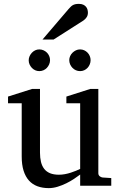

<svg xmlns="http://www.w3.org/2000/svg" viewBox="-20 -948 609 980"><path d="M389.2 0V-57.1Q376.5 -47.4 358.2 -35.2Q339.8 -22.9 318.6 -12.5Q297.4 -2 274.2 5.1Q251 12.2 229 12.2Q196.8 12.2 171.1 2.7Q145.5 -6.8 127.7 -26.6Q109.9 -46.4 100.3 -76.9Q90.8 -107.4 90.8 -149.9V-420.9H21V-455.1L144 -494.1H184.1V-168.9Q184.1 -142.6 189.2 -121.6Q194.3 -100.6 205.8 -85.9Q217.3 -71.3 235.8 -63.7Q254.4 -56.2 280.8 -56.2Q295.9 -56.2 311.5 -59.1Q327.1 -62 341.3 -66.7Q355.5 -71.3 367.9 -76.4Q380.4 -81.5 389.2 -85.9V-420.9H318.8V-455.1L440.9 -494.1H481.9V-64Q481.9 -54.7 488.5 -48.8Q495.1 -43 503.9 -42L547.9 -39.1V0ZM235.4 -641.1Q235.4 -629.9 231 -619.6Q226.6 -609.4 219.2 -601.6Q211.9 -593.8 201.9 -589.4Q191.9 -585 180.7 -585Q169.4 -585 159.7 -589.4Q149.9 -593.8 142.6 -601.6Q135.3 -609.4 130.9 -619.1Q126.5 -628.9 126.5 -640.1Q126.5 -650.9 130.9 -660.9Q135.3 -670.9 142.6 -678.7Q149.9 -686.5 159.7 -691.2Q169.4 -695.8 180.7 -695.8Q191.9 -695.8 201.9 -691.4Q211.9 -687 219.2 -679.7Q226.6 -672.4 231 -662.4Q235.4 -652.3 235.4 -641.1ZM442.4 -641.1Q442.4 -629.9 438.2 -619.6Q434.1 -609.4 426.8 -601.6Q419.4 -593.8 409.7 -589.4Q399.9 -585 388.7 -585Q377.4 -585 367.4 -589.4Q357.4 -593.8 349.9 -601.6Q342.3 -609.4 337.9 -619.6Q333.5 -629.9 333.5 -641.1Q333.5 -651.4 337.9 -661.4Q342.3 -671.4 350.1 -679Q357.9 -686.5 367.7 -691.2Q377.4 -695.8 388.7 -695.8Q399.9 -695.8 409.7 -691.4Q419.4 -687 426.8 -679.4Q434.1 -671.9 438.2 -661.9Q442.4 -651.9 442.4 -641.1ZM428.7 -883.3Q428.7 -869.6 422.1 -859.9Q415.5 -850.1 405.8 -843.3L253.4 -746.1H196.8L329.6 -901.4Q335.4 -907.7 340.3 -912.8Q345.2 -918 351.1 -921.4Q356.9 -924.8 364.5 -926.5Q372.1 -928.2 382.8 -928.2Q396 -928.2 404.8 -924.1Q413.6 -919.9 418.9 -913.6Q424.3 -907.2 426.5 -899.2Q428.7 -891.1 428.7 -883.3Z"/></svg>

Font: Charis SIL
Style: Regular
Weight: 400
Foundry: SIL International
Version: Version 4.112